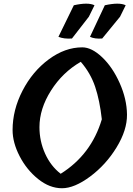

<svg xmlns="http://www.w3.org/2000/svg" viewBox="-20 -1002 706 1022"><path d="M190 -325Q190 -251 220 -184.5Q250 -118 303 -77Q466 -179 522 -367Q511 -467 486.5 -540Q462 -613 410 -673Q313 -617 251.5 -520Q190 -423 190 -325ZM47 -310Q47 -417 100 -519.5Q153 -622 239.5 -686Q326 -750 418 -750Q468 -750 523.5 -697.5Q579 -645 617 -560Q655 -475 656 -392.5Q657 -310 600.5 -217.5Q544 -125 460 -62.5Q376 0 310 0Q244 0 183 -49Q122 -98 84.5 -170.5Q47 -243 47 -310ZM459 -806 538 -974Q615 -991 649 -974L619 -913L524 -797Q484 -794 459 -806ZM291 -806 373 -974Q449 -991 483 -974L453 -913L363 -797Q320 -794 291 -806Z"/></svg>

Font: Tillana SemiBold
Style: Regular
Weight: 600
Designer: Lipi Raval (Devanagari, Latin), Jonny Pinhorn (Latin)
Foundry: Indian Type Foundry
Version: Version 2.003;PS 1.0;hotconv 1.0.79;makeotf.lib2.5.61930; tt